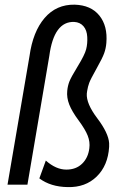

<svg xmlns="http://www.w3.org/2000/svg" viewBox="-20 -779 551 810"><path d="M95.7 0H11.7L104.5 -542.5Q118.7 -645.5 168.2 -703.1Q217.8 -760.7 294.9 -759.3Q363.8 -757.3 399.2 -713.4Q434.6 -669.4 428.7 -598.1Q426.8 -574.7 419.4 -554.2Q412.1 -533.7 387.2 -489.5Q362.3 -445.3 356.4 -429.4Q350.6 -413.6 347.7 -395.5L346.2 -384.3Q343.3 -342.3 390.4 -280Q437.5 -217.8 440.4 -175.3V-159.2Q435.5 -80.6 387.9 -34.2Q340.3 12.2 265.6 10.3Q193.8 9.3 146 -26.4L173.3 -101.6Q216.3 -63.5 259.8 -63.5Q300.8 -63.5 326.4 -88.4Q352.1 -113.3 356.9 -153.8Q360.4 -180.2 350.1 -206.5Q339.8 -232.9 311.8 -270.8Q283.7 -308.6 272.2 -337.9Q260.7 -367.2 263.7 -396Q265.6 -416.5 272.5 -434.6Q279.3 -452.6 308.3 -500Q337.4 -547.4 343.5 -571.3Q349.6 -595.2 348.1 -623Q346.7 -651.4 332.3 -668.2Q317.9 -685.1 293 -686.5Q207.5 -689.5 188 -543Z"/></svg>

Font: TypoPRO Roboto
Style: Italic
Weight: 400
Italic angle: -12°
Designer: Google
Version: Version 2.136; 2016